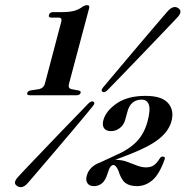

<svg xmlns="http://www.w3.org/2000/svg" viewBox="-20 -736 742 768"><path d="M186 -665.5Q172.5 -665.5 176 -676.5Q179 -687.5 193 -687.5H226.5Q257.5 -687.5 276.8 -692.8Q296 -698 311.5 -710Q321.5 -715.5 327.5 -715.5Q340 -715.5 336.5 -703L256 -401Q251 -383 265.5 -379.5L295 -374Q304.5 -371.5 302.5 -364.5Q299.5 -355 286.5 -355H99.5Q86 -355 89 -364.5Q91 -372 103.5 -374.5L136.5 -379.5Q154.5 -383.5 159.5 -401L225 -649Q229.5 -665.5 215 -665.5ZM409.5 -375Q398 -363.5 390 -369Q382 -373.5 392.5 -386.5Q402.5 -398.5 424 -424Q445.5 -449.5 473 -482.2Q500.5 -515 529.8 -549.5Q559 -584 585 -614.5Q611 -645 629 -666Q647 -687 652 -692.5Q674 -716 693 -703.5Q712 -690.5 690 -667Q685.5 -662 666.2 -641.8Q647 -621.5 619.2 -592.5Q591.5 -563.5 559.8 -530.5Q528 -497.5 498 -466.2Q468 -435 444.5 -410.8Q421 -386.5 409.5 -375ZM333.5 -322Q345.5 -334 354 -329Q362 -324 351 -311Q341.5 -299 320.2 -273.5Q299 -248 271.2 -215Q243.5 -182 214 -147.5Q184.5 -113 158.2 -82Q132 -51 113.5 -29.8Q95 -8.5 90 -2.5Q68.5 21 48.5 8Q29.5 -4 52.5 -28.5Q57.5 -34.5 77 -55Q96.5 -75.5 124.5 -104.8Q152.5 -134 184.2 -167.2Q216 -200.5 246.2 -231.8Q276.5 -263 299.8 -287Q323 -311 333.5 -322ZM327 -33Q337 -71 382.5 -87L439.5 -113.5Q495.5 -137.5 526 -169Q556.5 -200.5 570 -249.5Q582.5 -296.5 575.5 -317Q568.5 -337.5 547 -337.5Q502 -337.5 489.5 -288.5L481 -257.5Q475.5 -236.5 459.5 -224Q443.5 -211.5 424 -211.5Q404.5 -211.5 396.2 -223.2Q388 -235 393.5 -255.5Q403.5 -292.5 447 -322.5Q490.5 -352.5 562.5 -352.5Q627 -352.5 652.2 -323.8Q677.5 -295 666 -251.5Q655.5 -212.5 616.8 -181Q578 -149.5 495.5 -117.5L440.5 -96.5Q443 -96.5 445 -96.5Q467.5 -96.5 488 -89Q508.5 -81.5 527.5 -74Q546.5 -66.5 564.5 -66.5Q582.5 -66.5 595 -74.8Q607.5 -83 619.5 -103Q624.5 -110.5 632 -109.5Q643 -109 638 -97Q617 -38 589.2 -14.8Q561.5 8.5 528 8.5Q498 8.5 481.2 -4.5Q464.5 -17.5 453 -55Q443 -76 434 -76Q427.5 -76 421.8 -68.8Q416 -61.5 410.5 -42.5Q402 -14.5 388.2 -3Q374.5 8.5 355.5 8.5Q337.5 8.5 329.8 -3Q322 -14.5 327 -33Z"/></svg>

Font: Fraunces 72pt S000 SemiBold
Style: Italic
Weight: 600
Italic angle: -16°
Version: Version 1.000; ttfautohint (v1.8.3)